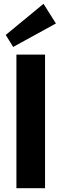

<svg xmlns="http://www.w3.org/2000/svg" viewBox="-20 -986 322 1006"><path d="M216 -700V0H66V-700ZM273 -863 49 -740 10 -803 208 -966Z"/></svg>

Font: Pathway Extreme SemiCondensed
Style: Bold
Weight: 700
Width: 4
Version: Version 1.001;gftools[0.9.26]